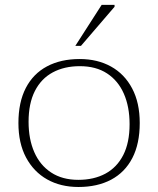

<svg xmlns="http://www.w3.org/2000/svg" viewBox="-20 -736 631 766"><path d="M292.5 -18.5Q354.5 -18.5 400.5 -43.2Q446.5 -68 471.8 -117.5Q497 -167 497 -240.5Q497 -310 474.2 -362Q451.5 -414 407.2 -443Q363 -472 298.5 -472Q236.5 -472 190.5 -447.2Q144.5 -422.5 119.2 -373Q94 -323.5 94 -250Q94 -181 116.8 -129Q139.5 -77 184 -47.8Q228.5 -18.5 292.5 -18.5ZM293 10Q222 10 168.2 -20.2Q114.5 -50.5 84 -107.5Q53.5 -164.5 53.5 -245Q53.5 -328 83 -385Q112.5 -442 167.5 -471.2Q222.5 -500.5 298 -500.5Q369 -500.5 423 -470.5Q477 -440.5 507.2 -383.2Q537.5 -326 537.5 -245.5Q537.5 -162.5 508 -105.5Q478.5 -48.5 423.5 -19.2Q368.5 10 293 10ZM280.5 -553 385.5 -716.5H437V-709L303 -553Z"/></svg>

Font: Newsreader 9pt ExtraLight
Style: Regular
Weight: 250
Designer: Hugues Gentile
Foundry: Production Type
Version: Version 1.003